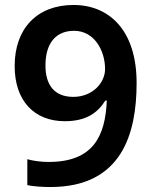

<svg xmlns="http://www.w3.org/2000/svg" viewBox="-20 -743 612 773"><path d="M530 -409C530 -623 418 -723 276 -723C131 -723 39 -630 39 -477C39 -336 119 -255 241 -255C331 -255 375 -292 404 -338H410C404 -197 357 -91 176 -91C146 -91 115 -95 90 -102V2C113 8 156 10 183 10C470 10 530 -204 530 -409ZM278 -619C361 -619 403 -538 403 -465C403 -410 353 -353 275 -353C199 -353 163 -401 163 -479C163 -575 210 -619 278 -619Z"/></svg>

Font: Noto Sans Ol Chiki SemiBold
Style: Regular
Weight: 600
Designer: Monotype Design Team, Lewis McGuffie
Foundry: Monotype Imaging Inc.
Version: Version 2.003